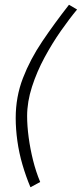

<svg xmlns="http://www.w3.org/2000/svg" viewBox="-20 -754 344 807"><path d="M46 -258Q46 -347 76.5 -426Q107 -505 158 -580.5Q209 -656 270 -734L304 -714Q273 -677 236.5 -625Q200 -573 167.5 -513Q135 -453 114.5 -389.5Q94 -326 94 -266Q94 -225 100.5 -176.5Q107 -128 119 -80Q131 -32 149 11L108 33Q89 -12 74.5 -61.5Q60 -111 53 -161.5Q46 -212 46 -258Z"/></svg>

Font: Raleway Thin Light
Style: Italic
Weight: 300
Italic angle: -12°
Version: Version 4.026